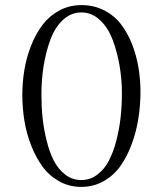

<svg xmlns="http://www.w3.org/2000/svg" viewBox="-20 -731 641 756"><path d="M67.9 -356.9Q67.9 -407.7 76.2 -457Q84.5 -506.3 103 -552.7Q121.6 -599.1 148.2 -634Q174.8 -668.9 214.1 -689.9Q253.4 -710.9 300.8 -710.9Q349.1 -710.9 388.9 -690.9Q428.7 -670.9 455.1 -637.2Q481.4 -603.5 499.3 -558.6Q517.1 -513.7 525.1 -465.6Q533.2 -417.5 533.2 -366.2Q532.7 -313.5 524.7 -262.9Q516.6 -212.4 498.5 -163.3Q480.5 -114.3 454.3 -77.4Q428.2 -40.5 388.2 -17.8Q348.1 4.9 299.8 4.9Q252.9 4.9 213.6 -16.8Q174.3 -38.6 147.9 -74.5Q121.6 -110.4 103 -157.5Q84.5 -204.6 76.2 -254.9Q67.9 -305.2 67.9 -356.9ZM143.1 -358.9Q143.1 -312 147.7 -267.3Q152.3 -222.7 163.6 -177.2Q174.8 -131.8 192.1 -98.1Q209.5 -64.5 237.3 -43.2Q265.1 -22 299.8 -22Q335 -22 363.3 -43.5Q391.6 -64.9 409.2 -99.1Q426.8 -133.3 438.5 -179Q450.2 -224.6 455.1 -270.5Q460 -316.4 460 -363.8Q460 -418.9 450.7 -472.9Q441.4 -526.9 423.3 -574.7Q405.3 -622.6 373.3 -652.3Q341.3 -682.1 300.8 -682.1Q259.3 -682.1 227.5 -652.3Q195.8 -622.6 178 -573.7Q160.2 -524.9 151.6 -470.5Q143.1 -416 143.1 -358.9Z"/></svg>

Font: Dihjauti S
Style: Regular
Weight: 400
Designer: T. Christopher White
Version: Version 3.0.0